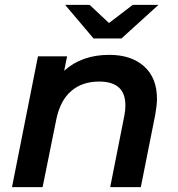

<svg xmlns="http://www.w3.org/2000/svg" viewBox="-20 -764 725 784"><path d="M621 -360Q621 -336 614 -296L555 0H430L488 -293Q492 -313 492 -334Q492 -431 385 -431Q316 -431 271 -392.5Q226 -354 210 -277L154 0H29L135 -534H254L242 -475Q314 -540 426 -540Q516 -540 568.5 -493Q621 -446 621 -360ZM627 -744 476 -607H362L246 -744H346L425 -670L522 -744Z"/></svg>

Font: Montserrat Alternates SemiBold
Style: Italic
Weight: 600
Italic angle: -11.3°
Designer: Julieta Ulanovsky
Foundry: Julieta Ulanovsky
Version: Version 7.200